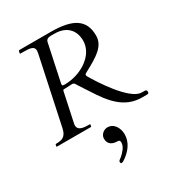

<svg xmlns="http://www.w3.org/2000/svg" viewBox="-228 -832 1192 1289"><g transform="rotate(-30 368.0 -188.0)"><path d="M189.9 -78.1 237.8 -303.2C238.8 -308.6 242.2 -310.1 246.1 -310.1C262.2 -310.1 301.3 -313 310.1 -313C327.1 -313 330.6 -301.3 336.9 -291C358.4 -256.3 374 -234.9 389.2 -210.9C461.9 -95.7 537.6 0 673.8 0H710.4C718.8 0 725.6 -3.4 725.6 -9.8V-17.6C725.6 -22.9 722.7 -29.3 712.4 -29.8C703.1 -30.3 697.3 -30.3 687.5 -30.3C592.8 -30.3 453.6 -256.8 426.3 -303.2C421.9 -310.5 420.4 -315.4 420.4 -319.3C420.4 -325.7 429.2 -330.6 434.1 -333C546.9 -392.6 613.3 -435.1 613.3 -515.1C613.3 -640.6 528.8 -688 361.3 -688H118.7C114.3 -688 113.3 -684.6 112.3 -680.7L109.4 -668C109.4 -665.5 109.9 -663.6 112.3 -663.6H137.7C192.9 -663.6 219.2 -657.2 219.2 -625.5C219.2 -620.1 218.3 -613.3 216.8 -606C117.2 -136.2 115.2 -130.4 106.9 -89.4C94.2 -27.3 63 -19.5 17.1 -19.5C13.7 -19.5 12.7 -17.1 12.2 -15.6L9.8 -3.9C9.8 -2.4 9.8 0 13.2 0H274.9C278.8 0 278.8 -2 279.3 -3.9L281.7 -15.6C281.7 -19 280.8 -19.5 278.8 -19.5C241.2 -19.5 188 -20 188 -62.5C188 -66.9 188.5 -72.3 189.9 -78.1ZM248 -342.8C248 -348.1 248 -352.1 250 -359.9L309.6 -640.6C314 -662.1 335.4 -665.5 355.5 -665.5C364.3 -665.5 373 -665 379.9 -665C466.3 -665 521 -614.3 521 -528.3C521 -414.6 390.1 -335 268.1 -335C256.8 -335 248 -335.9 248 -342.8ZM326.2 299.3C326.2 304.2 327.1 312.5 333.5 312.5C342.3 312.5 355 304.2 363.8 297.9C413.1 262.2 448.2 214.4 448.2 154.3C448.2 109.4 422.4 57.1 370.1 57.1C341.3 57.1 312.5 81.5 312.5 112.3C312.5 157.2 346.2 172.4 383.3 172.4C401.4 172.4 401.4 184.6 401.4 192.4C401.4 225.6 371.1 255.4 349.1 275.4C344.2 280.3 326.2 288.6 326.2 299.3Z"/></g></svg>

Font: Cardo
Style: Italic
Weight: 400
Designer: David J. Perry
Foundry: David J. Perry
Version: Version 0.99